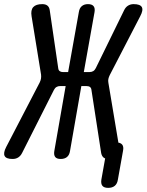

<svg xmlns="http://www.w3.org/2000/svg" viewBox="-76 -760 710 930"><path d="M31 -19Q24 -5 12.5 2.5Q1 10 -15 10Q-46 10 -53.5 -4.5Q-61 -19 -46 -48L116 -360Q121 -370 122.5 -379Q124 -388 123 -398L77 -681Q72 -711 85 -725.5Q98 -740 129 -740Q145 -740 154 -732.5Q163 -725 165 -710L206 -430Q207 -420 213 -415.5Q219 -411 228 -411H254L306 -702Q309 -721 320.5 -730.5Q332 -740 350 -740Q369 -740 377 -730.5Q385 -721 382 -702L330 -411H358Q368 -411 375.5 -415.5Q383 -420 388 -430L525 -710Q532 -725 544 -732.5Q556 -740 571 -740Q603 -740 611 -725.5Q619 -711 603 -681L456 -397Q451 -387 449 -378Q447 -369 449 -359L501 -48Q506 -19 494 -4.5Q482 10 450 10Q434 10 425.5 3Q417 -4 414 -19L367 -324Q366 -334 360 -338.5Q354 -343 344 -343H318L263 -28Q260 -9 248.5 0.5Q237 10 218 10Q199 10 191.5 0.5Q184 -9 187 -28L242 -343H214Q205 -343 197.5 -338.5Q190 -334 185 -324ZM448 150Q428 150 420 140Q412 130 415 110L440 -30Q444 -50 455.5 -60Q467 -70 487 -70Q507 -70 515.5 -60Q524 -50 520 -30L495 110Q492 130 480 140Q468 150 448 150Z"/></svg>

Font: Maple Mono
Style: Italic
Weight: 400
Italic angle: -10°
Monospace: yes
Designer: subframe7536
Version: Version 7.300